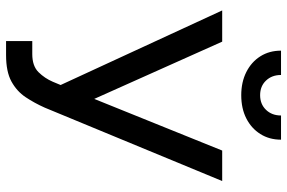

<svg xmlns="http://www.w3.org/2000/svg" viewBox="-182 -786 978 655"><g transform="rotate(90 307.5 -459.0)"><path d="M120.6 9.8V-79.6H165Q205.6 -79.6 226.6 -100.8Q247.6 -122.1 259.3 -149.4L270.5 -176.3L16.1 -727.5H122.6L317.9 -291L494.1 -727.5H598.1L347.7 -122.1Q332 -86.9 312 -56.9Q292 -26.9 258.5 -8.5Q225.1 9.8 168.5 9.8ZM305.2 -792.5Q260.7 -792.5 226.3 -809.8Q191.9 -827.1 172.6 -857.7Q153.3 -888.2 153.3 -928.2H236.3Q236.3 -897 255.4 -877Q274.4 -856.9 305.2 -856.9Q335.9 -856.9 355.2 -877Q374.5 -897 374.5 -928.2H457Q457 -888.2 437.7 -857.7Q418.5 -827.1 384.5 -809.8Q350.6 -792.5 305.2 -792.5Z"/></g></svg>

Font: Inter Cardless Tabular
Style: Regular
Weight: 400
Designer: Rasmus Andersson
Foundry: rsms
Version: Version 4.000;git-4fc901f